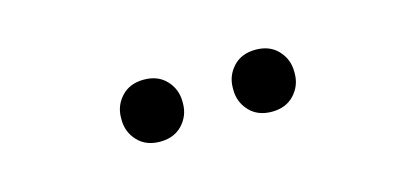

<svg xmlns="http://www.w3.org/2000/svg" viewBox="-27 -820 655 302"><g transform="rotate(-15 300.0 -669.5)"><path d="M209 -619Q186 -619 172.5 -633.5Q159 -648 159 -668V-671Q159 -691 172.5 -705.5Q186 -720 209 -720Q232 -720 245.5 -705.5Q259 -691 259 -671V-668Q259 -648 245.5 -633.5Q232 -619 209 -619ZM391 -619Q368 -619 354.5 -633.5Q341 -648 341 -668V-671Q341 -691 354.5 -705.5Q368 -720 391 -720Q414 -720 427.5 -705.5Q441 -691 441 -671V-668Q441 -648 427.5 -633.5Q414 -619 391 -619Z"/></g></svg>

Font: IBM Plex Serif
Style: Regular
Weight: 400
Designer: Mike Abbink, Paul van der Laan, Pieter van Rosmalen
Foundry: Bold Monday
Version: Version 2.6